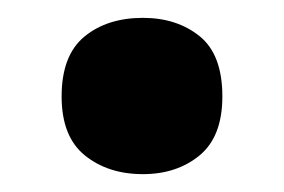

<svg xmlns="http://www.w3.org/2000/svg" viewBox="-20 -183 318 215"><path d="M49 -75Q49 -121 74.5 -142Q100 -163 140 -163Q178 -163 203.5 -142.5Q229 -122 229 -75Q229 -30 203.5 -9Q178 12 140 12Q101 12 75 -9Q49 -30 49 -75Z"/></svg>

Font: Noto Sans Armenian SemiCondensed ExtraBold
Style: Regular
Weight: 800
Width: 4
Designer: Monotype Design Team
Foundry: Monotype Imaging Inc.
Version: Version 2.008; ttfautohint (v1.8.4.7-5d5b)